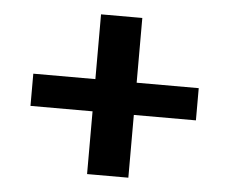

<svg xmlns="http://www.w3.org/2000/svg" viewBox="-41 -619 681 570"><g transform="rotate(5 299.0 -334.0)"><path d="M361 -96H238V-283H53V-379H238V-572H361V-379H546V-283H361Z"/></g></svg>

Font: Maitree Semibold
Style: Regular
Weight: 600
Designer: CadsonDemak Team
Foundry: CadsonDemak
Version: Version 1.010